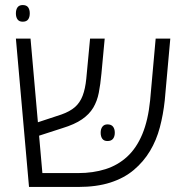

<svg xmlns="http://www.w3.org/2000/svg" viewBox="-20 -741 728 761"><path d="M95 0 43 -588H101L148 -55H290Q349 -55 398 -70.5Q447 -86 484 -120Q521 -154 544 -209Q567 -264 575 -343L597 -588H655L633 -343Q627 -287 613.5 -236Q600 -185 574.5 -142.5Q549 -100 510.5 -67.5Q472 -35 417.5 -17.5Q363 0 290 0ZM125 -200 120 -253 223 -287Q257 -299 277 -316.5Q297 -334 307.5 -361.5Q318 -389 322 -429L337 -588H395L382 -449Q378 -406 371.5 -373Q365 -340 349.5 -314Q334 -288 305 -268Q276 -248 227 -233ZM379 -215Q379 -230 386 -239Q393 -248 406 -248Q421 -248 428 -239Q435 -230 435 -215Q435 -200 428 -191Q421 -182 406 -182Q392 -182 385.5 -191Q379 -200 379 -215ZM70 -655Q56 -655 49.5 -664Q43 -673 43 -688Q43 -703 49.5 -712Q56 -721 70 -721Q85 -721 91.5 -712Q98 -703 98 -688Q98 -673 91.5 -664Q85 -655 70 -655Z"/></svg>

Font: Noto Sans Hebrew Light
Style: Regular
Weight: 300
Designer: Monotype Design Team
Foundry: Monotype Imaging Inc.
Version: Version 2.003